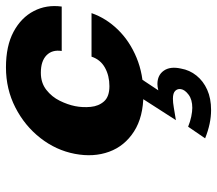

<svg xmlns="http://www.w3.org/2000/svg" viewBox="-62 -429 728 644"><g transform="rotate(-90 302.0 -107.0)"><path d="M308 10Q232 10 183 -21.5Q134 -53 115 -105Q96 -157 108 -220Q120 -283 161 -335.5Q202 -388 263.5 -419.5Q325 -451 398 -451Q470 -451 517.5 -425.5Q565 -400 587 -357.5Q609 -315 602 -264H453Q458 -296 438.5 -315Q419 -334 380 -334Q346 -334 322.5 -315.5Q299 -297 286 -270.5Q273 -244 268 -219Q263 -194 265.5 -167Q268 -140 284 -122Q300 -104 335 -104Q370 -104 397 -119Q424 -134 434 -164H580Q563 -115 524.5 -75.5Q486 -36 430.5 -13Q375 10 308 10ZM160 217 199 160Q216 167 233 170.5Q250 174 262 174Q290 174 306.5 161.5Q323 149 325 136Q327 125 319.5 117Q312 109 293 109Q280 109 263 112Q246 115 221 119L318 -32H382L321 60Q333 57 342 57Q372 57 387 78.5Q402 100 394 136Q389 165 370.5 188Q352 211 323 224Q294 237 255 237Q232 237 208.5 232Q185 227 160 217Z"/></g></svg>

Font: Teachers
Style: Italic
Weight: 400
Italic angle: -11°
Designer: Alfredo Marco Pradil, Chank Diesel
Version: Version 1.001